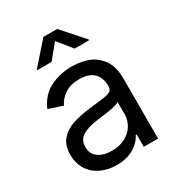

<svg xmlns="http://www.w3.org/2000/svg" viewBox="-183 -877 928 1005"><g transform="rotate(-30 281.0 -374.5)"><path d="M43.9 -155.3Q43.9 -213.4 74 -246.6Q104 -279.8 148.4 -293.9Q192.9 -308.1 256.3 -315.9L298.8 -320.8Q339.4 -325.2 357.9 -328.9Q376.5 -332.5 386.5 -340.8Q396.5 -349.1 396.5 -365.7V-368.7Q396.5 -419.9 367.4 -447.8Q338.4 -475.6 282.2 -475.6Q228 -475.6 193.6 -452.1Q159.2 -428.7 144 -395.5L59.6 -423.3Q88.9 -492.2 148.4 -522.5Q208 -552.7 279.8 -552.7Q327.1 -552.7 372.6 -538.3Q418 -523.9 451.2 -481Q484.4 -438 484.4 -359.9V0H397.9V-74.2H392.1Q381.8 -52.7 360.6 -33Q339.4 -13.2 306.4 -0.2Q273.4 12.7 230 12.7Q177.7 12.7 135.3 -7.1Q92.8 -26.9 68.4 -64.9Q43.9 -103 43.9 -155.3ZM396.5 -197.3V-272.9Q387.7 -263.2 351.3 -256.3Q314.9 -249.5 266.1 -243.7L252.4 -241.7Q196.8 -234.4 164.6 -214.1Q132.3 -193.8 132.3 -150.9Q132.3 -109.4 163.3 -87.2Q194.3 -64.9 245.1 -64.9Q291.5 -64.9 325.9 -83.5Q360.4 -102.1 378.4 -132.6Q396.5 -163.1 396.5 -197.3ZM115.7 -626V-630.4L230.5 -760.7H314L429.2 -630.4V-626H341.8L272.5 -711.4L202.1 -626Z"/></g></svg>

Font: Inter RS Variable
Style: Regular
Weight: 400
Designer: Rasmus Andersson (customised by Maria Ramos and Noel Pretorius)
Foundry: rsms
Version: Version 3.001;Glyphs 3.2.3 (3260)